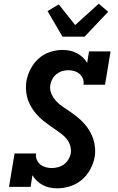

<svg xmlns="http://www.w3.org/2000/svg" viewBox="-20 -1014 640 1042"><path d="M292 8Q270 8 250 4Q230 0 212.5 -9.5Q195 -19 180.5 -32.5Q166 -46 156 -63L146 0H29L59 -181H176Q173 -164 179.5 -148Q186 -132 198 -122Q210 -112 226.5 -107Q243 -102 260 -102Q277 -102 294.5 -106.5Q312 -111 327 -122Q342 -133 351.5 -149Q361 -165 364 -181Q367 -203 361 -223Q355 -243 342.5 -259Q330 -275 314 -287Q298 -299 281.5 -310.5Q265 -322 248.5 -333.5Q232 -345 216.5 -357.5Q201 -370 187 -384.5Q173 -399 161.5 -415Q150 -431 141 -449.5Q132 -468 127 -488Q122 -508 121 -529.5Q120 -551 123 -572Q129 -606 145.5 -638.5Q162 -671 189 -695.5Q216 -720 250.5 -731.5Q285 -743 318 -743Q340 -743 359.5 -739Q379 -735 397 -725.5Q415 -716 429.5 -702.5Q444 -689 453 -672L463 -735H580L550 -554H433Q436 -571 430 -586.5Q424 -602 412 -612.5Q400 -623 384 -628Q368 -633 351 -633Q334 -633 317.5 -628Q301 -623 287 -612Q273 -601 264.5 -585.5Q256 -570 253 -554Q249 -528 259 -505Q269 -482 285.5 -464.5Q302 -447 322 -434Q342 -421 362 -407Q382 -393 400.5 -378Q419 -363 435.5 -345Q452 -327 464.5 -306.5Q477 -286 485 -263Q493 -240 495.5 -214.5Q498 -189 494 -163Q488 -129 470.5 -96Q453 -63 425 -39Q397 -15 361.5 -3.5Q326 8 292 8ZM319 -815 238 -954 299 -990 388 -878 516 -994 567 -950 439 -815Z"/></svg>

Font: Iosevka Etoile Extrabold
Style: Italic
Weight: 800
Italic angle: -9°
Designer: Belleve Invis
Foundry: Belleve Invis
Version: Version 22.1.2; ttfautohint (v1.8.4)